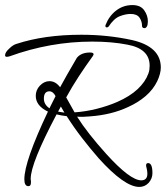

<svg xmlns="http://www.w3.org/2000/svg" viewBox="-26 -662 654 757"><path d="M496 -642Q528 -642 542.5 -621.5Q557 -601 557 -578Q557 -564 553 -557.5Q549 -551 544 -551Q534 -551 534 -560Q534 -578 524 -592.5Q514 -607 489 -607Q469 -607 446 -598Q423 -589 402 -557Q399 -554 395 -554Q388 -554 390 -563Q404 -599 432 -620.5Q460 -642 496 -642ZM523 75Q465 75 363 -38Q329 -77 297 -118.5Q265 -160 237 -204Q226 -205 216 -207Q206 -209 197 -211Q95 -18 95 43Q95 48 96 51V58Q96 72 86 72Q70 72 70 45Q70 -26 163 -222Q115 -245 115 -284Q115 -307 131 -324Q148 -342 169 -342Q193 -342 211 -318Q222 -338 238.5 -367.5Q255 -397 277 -434Q294 -455 329 -455Q343 -455 343 -448Q343 -446 340 -441Q311 -401 284.5 -360.5Q258 -320 235 -278L268 -219Q312 -222 355.5 -233Q399 -244 436 -260Q486 -282 516.5 -310.5Q547 -339 559 -372Q562 -380 563 -388Q564 -396 564 -403Q564 -470 476 -486Q415 -498 338 -498Q255 -498 173.5 -483.5Q92 -469 12 -440Q8 -439 5.5 -438.5Q3 -438 1 -438Q-6 -438 -6 -444Q-6 -456 11 -471Q25 -485 39 -489Q149 -525 295 -525Q399 -525 495 -504Q608 -478 608 -396Q608 -372 594 -342Q578 -309 548.5 -283.5Q519 -258 479 -240Q413 -209 327 -203Q317 -202 303 -201.5Q289 -201 278 -202Q298 -170 327 -133Q356 -96 393 -55Q487 49 531 49Q555 49 555 23Q555 19 554.5 14.5Q554 10 553 5Q550 -6 550 -10Q550 -19 558 -19Q575 -19 575 21Q575 42 560 59Q545 75 523 75ZM169 -235 193 -283Q183 -302 169 -302Q147 -302 147 -273Q147 -250 169 -235ZM228 -218 214 -242 203 -222Q208 -221 214.5 -220Q221 -219 228 -218Z"/></svg>

Font: Corinthia
Style: Regular
Weight: 400
Designer: Robert E. Leuschke
Foundry: Robert E. Leuschke
Version: Version 1.013; ttfautohint (v1.8.3)